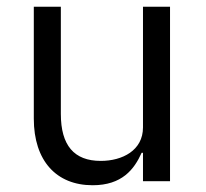

<svg xmlns="http://www.w3.org/2000/svg" viewBox="-20 -536 608 568"><path d="M403 0H483V-516H403V-159C403 -91 342 -60 278 -60C199 -60 160 -106 160 -199V-516H80V-185C80 -60 147 12 254 12C341 12 377 -35 399 -84H403Z"/></svg>

Font: IBMKR
Style: Regular
Weight: 400
Designer: Mike Abbink; Paul van der Laan; Pieter van Rosmalen; Wujin Sim; Chorong Kim; Dohee Lee;
Foundry: Sandoll Inc.
Version: Version 1.002